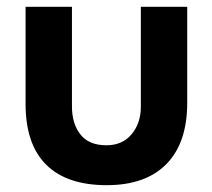

<svg xmlns="http://www.w3.org/2000/svg" viewBox="-20 -532 623 563"><path d="M393 -512V-219Q393 -171 366 -138.5Q339 -106 292 -106Q241 -106 216 -137.5Q191 -169 191 -220V-512H55V-227Q55 -109 115.5 -49Q176 11 293 11Q407 11 468 -51Q529 -113 529 -231V-512Z"/></svg>

Font: Geom SemiBold
Style: Bold
Weight: 600
Version: Version 1.102